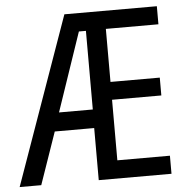

<svg xmlns="http://www.w3.org/2000/svg" viewBox="-53 -765 801 815"><g transform="rotate(-5 347.0 -357.0)"><path d="M645 0V-77H421V-335H631V-411H421V-637H645V-714H251L-2 0H90L167 -222H335V0ZM192 -301 306 -636H336V-301Z"/></g></svg>

Font: Noto Sans Khmer Condensed
Style: Regular
Weight: 400
Width: 3
Designer: Danh Hong and the Monotype Design Team
Foundry: Monotype Imaging Inc.
Version: Version 2.004